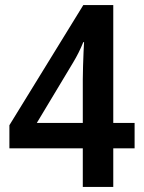

<svg xmlns="http://www.w3.org/2000/svg" viewBox="-20 -736 567 756"><path d="M510 -152H426V0H306V-152H17V-243L308 -716H426V-252H510ZM306 -424Q306 -446 307 -475.5Q308 -505 309 -531.5Q310 -558 311 -570H308Q291 -528 268 -490L125 -252H306Z"/></svg>

Font: Noto Sans Gujarati SemiCondensed SemiBold
Style: Regular
Weight: 600
Width: 4
Designer: Jelle Bosma - Monotype Design Team, Universal Thirst
Foundry: Monotype Imaging Inc.
Version: Version 2.106; ttfautohint (v1.8.4.7-5d5b)